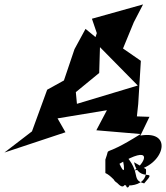

<svg xmlns="http://www.w3.org/2000/svg" viewBox="-62 -680 753 871"><path d="M416 105C465 126 503 224 512 116C490 238 585 115 454 133C465 172 612 183 600 87L546 56C567 156 660 76 592 152C524 134 593 100 479 -4C495 22 518 147 480 63C627 -24 605 51 548 93C679 76 731 -91 575 -65L616 -150L559 -152L565 -208L577 -404L496 -460L545 -579L587 -660L355 -595L388 -498L326 -549L276 -457L228 -315L152 -273L83 -84L-42 12L235 -80L199 -143L423 -180L375 -89L576 -72C387 47 443 -28 416 44ZM282 -262 388 -349 395 -583 365 -493 563 -292 287 -209Z"/></svg>

Font: Asimov Silicon
Style: Regular
Weight: 400
Designer: Google
Version: Version 2.000980; 2014